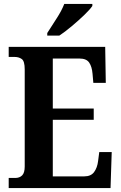

<svg xmlns="http://www.w3.org/2000/svg" viewBox="-20 -951 611 971"><path d="M24 0V-51H57Q79 -51 92 -64Q105 -77 105 -109V-600Q105 -642 90 -652.5Q75 -663 55 -663H24V-714H512L515 -532H452L448 -578Q445 -614 431 -634.5Q417 -655 382 -655H247V-402H454V-345H247V-59H406Q440 -59 456 -81Q472 -103 476 -136L482 -182H545L539 0ZM219 -784Q239 -816 265.5 -856.5Q292 -897 305 -931H447V-921Q436 -904 407 -876Q378 -848 343.5 -819Q309 -790 280 -771H219Z"/></svg>

Font: Noto Serif Lao Condensed
Style: Bold
Weight: 700
Width: 3
Designer: Monotype Design Team
Foundry: Monotype Imaging Inc.
Version: Version 2.003; ttfautohint (v1.8.4.7-5d5b)